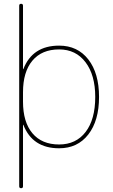

<svg xmlns="http://www.w3.org/2000/svg" viewBox="-20 -770 592 1010"><path d="M101 -285V-235Q101 -128 150.5 -69Q200 -10 291 -10Q380 -10 430.5 -76Q481 -142 481 -260Q481 -375 430 -442.5Q379 -510 291 -510Q200 -510 150.5 -451Q101 -392 101 -285ZM81 210V-740Q81 -750 91 -750Q101 -750 101 -740V-407Q101 -406 102 -406Q103 -406 103 -407Q151 -530 291 -530Q388 -530 444.5 -457.5Q501 -385 501 -260Q501 -135 444.5 -62.5Q388 10 291 10Q151 10 103 -113Q103 -114 102 -114Q101 -114 101 -113V210Q101 220 91 220Q81 220 81 210Z"/></svg>

Font: Rounded Mplus 1c Thin
Style: Regular
Weight: 250
Version: Version 1.059.20150529